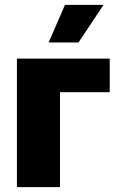

<svg xmlns="http://www.w3.org/2000/svg" viewBox="-20 -772 496 792"><path d="M432.6 -391.6H227.5V0H49.8V-530.3H432.6ZM248 -752H407.2L303.7 -596.7H180.7Z"/></svg>

Font: Pretendard Std Black
Style: Regular
Weight: 900
Designer: Base glyphs from Inter by Rasmus Andersson; Hangeul glyphs from Noto Sans CJK(Source Han Sans) by Jang Soo-young and Kan
Foundry: Kil Hyung-jin
Version: Version 1.309